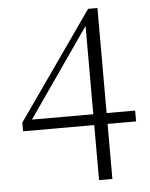

<svg xmlns="http://www.w3.org/2000/svg" viewBox="-53 -776 638 819"><g transform="rotate(-5 266.5 -366.0)"><path d="M75.2 -282.2H337.9V-660.2ZM517.1 -282.2V-235.8H395V0H337.9V-235.8H33.2V-272.9L355 -731.9H395V-282.2Z"/></g></svg>

Font: Source Han Serif CN ExtraLight
Style: Regular
Weight: 250
Designer: Ryoko NISHIZUKA  (kana & ideographs); Frank Grießhammer (Latin, Greek & Cyrillic); Wenlong ZHANG  (bopomofo); Sandoll Co
Foundry: Adobe Systems Incorporated
Version: Version 1.001;PS 1.001;hotconv 16.6.54;makeotf.lib2.5.65590